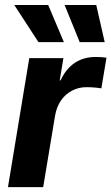

<svg xmlns="http://www.w3.org/2000/svg" viewBox="-20 -768 457 788"><path d="M12.7 0 100.1 -529.3H240.2L225.1 -438H228.5Q251 -486.3 287.4 -510.3Q323.7 -534.2 372.6 -534.2Q384.8 -534.2 396.2 -533.4Q407.7 -532.7 417 -531.2L396 -405.3Q387.2 -407.2 369.4 -408.7Q351.6 -410.2 334.5 -410.2Q303.2 -410.2 276.1 -396.2Q249 -382.3 230.7 -356.2Q212.4 -330.1 206.1 -293.5L157.2 0ZM307.1 -595.2 245.1 -747.6H375L409.7 -595.2ZM137.7 -595.2 38.6 -747.6H177.7L242.2 -595.2Z"/></svg>

Font: Inter 24pt
Style: Bold Italic
Weight: 700
Italic angle: -9.3988°
Version: Version 4.001;git-66647c0bb